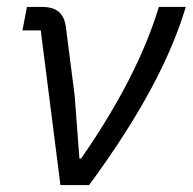

<svg xmlns="http://www.w3.org/2000/svg" viewBox="-20 -536 558 556"><path d="M238 0C394 -212 476 -376 518 -516H440C398 -376 319 -227 215 -77H210L196 -261L171 -456C166 -497 145 -516 101 -516H58L45 -448H98L155 0Z"/></svg>

Font: LVC Sans
Style: Italic
Weight: 400
Italic angle: -11.31°
Designer: Mike Abbink, Paul van der Laan, Pieter van Rosmalen
Foundry: Bold Monday
Version: Version 3.0